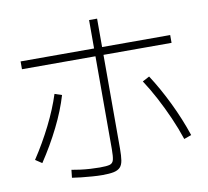

<svg xmlns="http://www.w3.org/2000/svg" viewBox="-84 -903 1049 969"><g transform="rotate(-10 440.0 -418.0)"><path d="M210 -40 214.4 -80Q232.2 -76.7 257.2 -73.3Q282.2 -70 309.4 -68.3Q336.7 -66.7 357.8 -66.7Q393.3 -66.7 408.9 -71.1Q424.4 -75.6 428.9 -92.8Q433.3 -110 433.3 -146.7V-808.9H474.4V-143.3Q474.4 -105.6 470.6 -82.2Q466.7 -58.9 455 -47.2Q443.3 -35.6 421.7 -31.1Q400 -26.7 363.3 -26.7Q341.1 -26.7 312.2 -28.9Q283.3 -31.1 256.7 -33.9Q230 -36.7 210 -40ZM42.2 -161.1Q92.2 -236.7 132.8 -317.8Q173.3 -398.9 196.7 -472.2L233.3 -460Q211.1 -384.4 170 -301.7Q128.9 -218.9 75.6 -138.9ZM802.2 -134.4Q783.3 -191.1 758.3 -247.8Q733.3 -304.4 705 -357.8Q676.7 -411.1 646.7 -456.7L682.2 -475.6Q727.8 -405.6 769.4 -320Q811.1 -234.4 840 -147.8ZM56.7 -623.3V-663.3H823.3V-623.3Z"/></g></svg>

Font: Paperlogy 2 ExtraLight
Style: Regular
Weight: 250
Designer: redesigned by Lee Juim, glyphs from Gmarket Sans & Montserrat
Foundry: PT&
Version: Version 1.001